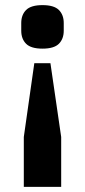

<svg xmlns="http://www.w3.org/2000/svg" viewBox="-20 -556 332 750"><path d="M73 174V-21L114 -309H177L219 -21V174ZM146 -366Q101 -366 82 -385Q63 -404 63 -436V-466Q63 -498 82 -517Q101 -536 146 -536Q191 -536 210 -517Q229 -498 229 -466V-436Q229 -404 210 -385Q191 -366 146 -366Z"/></svg>

Font: IBM Plex Sans Cond
Style: Bold
Weight: 700
Width: 3
Designer: Mike Abbink, Paul van der Laan, Pieter van Rosmalen
Foundry: Bold Monday
Version: Version 1.3